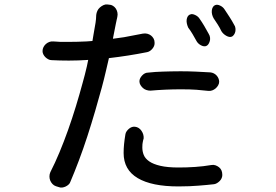

<svg xmlns="http://www.w3.org/2000/svg" viewBox="-20 -800 1240 862"><path d="M470 -779Q479 -779 487 -774Q495 -769 500 -761.5Q505 -754 507 -744.5Q509 -735 507 -726Q506 -721 505.5 -718Q505 -715 504 -712Q503 -709 502.5 -704.5Q502 -700 500 -693Q495 -666 488 -632Q487 -629 487 -626Q512 -629 537 -633Q580 -641 621 -649Q632 -651 641.5 -648.5Q651 -646 658 -640.5Q665 -635 669.5 -627Q674 -619 674 -609V-605Q674 -593 664 -581Q654 -569 641 -566Q556 -549 469 -539Q463 -512 456 -483Q447 -444 437 -407Q424 -359 407.5 -302.5Q391 -246 372.5 -189Q354 -132 334 -79Q314 -26 296 16Q294 23 288 28.5Q282 34 274.5 37.5Q267 41 259 42Q251 43 244 40L231 36Q222 33 215.5 26Q209 19 205.5 10.5Q202 2 202 -8Q202 -18 206 -27Q227 -68 247 -116Q267 -164 285.5 -216Q304 -268 320.5 -322Q337 -376 351 -428Q361 -463 370 -502Q373 -517 376 -531Q332 -528 289 -528Q267 -528 248.5 -528.5Q230 -529 211 -530Q204 -530 196.5 -534Q189 -538 183.5 -543.5Q178 -549 174.5 -556Q171 -563 171 -570V-571Q171 -580 175 -588Q179 -596 185.5 -602Q192 -608 201 -611.5Q210 -615 219 -614Q229 -614 236 -613Q243 -612 251 -612H291Q327 -612 368 -614Q381 -615 395 -616Q398 -631 400 -646Q406 -677 409 -698Q410 -706 411 -714.5Q412 -723 412 -733Q413 -742 417 -751Q421 -760 428.5 -766.5Q436 -773 444.5 -777Q453 -781 462 -780ZM586 -231Q604 -229 615 -213Q626 -197 625 -179Q623 -173 622.5 -169.5Q622 -166 621 -162Q620 -158 619.5 -152.5Q619 -147 619 -138Q619 -120 625.5 -104Q632 -88 650 -75.5Q668 -63 700 -55.5Q732 -48 782 -48Q819 -48 856 -50.5Q893 -53 928 -59Q938 -61 947 -58Q956 -55 963.5 -49Q971 -43 974.5 -34.5Q978 -26 978 -16V-13Q978 -7 975 0Q972 7 966.5 12.5Q961 18 954.5 22Q948 26 941 27Q924 29 907 30.5Q890 32 871.5 33.5Q853 35 831 36Q809 37 781 37Q661 37 598 -0.5Q535 -38 535 -113Q535 -133 537 -153Q539 -173 543 -197Q544 -204 548.5 -210.5Q553 -217 559 -222Q565 -227 572 -229.5Q579 -232 586 -231ZM606 -435Q606 -448 618 -461Q630 -474 645 -474Q662 -476 678 -477Q694 -478 711 -478.5Q728 -479 747.5 -479.5Q767 -480 791 -480Q825 -480 859 -478.5Q893 -477 925 -475Q933 -474 940 -470.5Q947 -467 952.5 -461Q958 -455 961 -447.5Q964 -440 964 -433Q964 -425 959.5 -417Q955 -409 948 -403Q941 -397 932.5 -394Q924 -391 915 -392Q901 -393 888.5 -394.5Q876 -396 862 -397Q848 -398 831.5 -398.5Q815 -399 793 -399Q758 -399 723.5 -397.5Q689 -396 655 -393Q646 -393 637 -396Q628 -399 621.5 -405Q615 -411 610.5 -418.5Q606 -426 606 -435ZM834 -735Q842 -739 855.5 -733Q869 -727 876 -716Q886 -702 897 -683.5Q908 -665 917 -648Q922 -640 923 -631.5Q924 -623 922 -616Q920 -609 916.5 -603Q913 -597 907 -594Q897 -589 882.5 -596.5Q868 -604 861 -618Q854 -631 844.5 -647Q835 -663 825 -676Q821 -685 819 -694Q817 -703 818 -711.5Q819 -720 823 -726.5Q827 -733 834 -735ZM946 -777Q955 -781 968 -775Q981 -769 988 -758Q998 -743 1010 -724.5Q1022 -706 1031 -689Q1036 -682 1037 -673.5Q1038 -665 1036.5 -658Q1035 -651 1031 -645Q1027 -639 1022 -636Q1011 -631 996.5 -639Q982 -647 974 -660Q967 -675 957.5 -690Q948 -705 939 -718Q934 -727 932 -736Q930 -745 931 -753.5Q932 -762 936 -768.5Q940 -775 946 -777Z"/></svg>

Font: Maple Mono NF CN
Style: Regular
Weight: 400
Monospace: yes
Designer: subframe7536
Version: Version 7.000